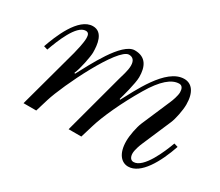

<svg xmlns="http://www.w3.org/2000/svg" viewBox="-90 -653 987 863"><g transform="rotate(30 403.0 -222.0)"><path d="M36 -268 56 -262C75 -315 116 -422 164 -422C179 -422 183 -411 183 -394C183 -369 172 -325 168 -309L84 0H150L170 -66C198 -157 329 -426 386 -426C405 -426 418 -415 418 -387C418 -361 406 -328 401 -309L318 0H384L404 -66C421 -123 464 -219 520 -313C566 -391 608 -426 647 -426C663 -426 669 -411 669 -394C669 -376 658 -346 653 -335L589 -186C578 -160 569 -113 569 -84C569 -16 600 12 633 12C698 12 750 -82 782 -176L762 -182C743 -130 696 -18 644 -18C628 -18 621 -33 621 -50C621 -68 632 -98 637 -109L701 -258C711 -281 721 -331 721 -360C721 -424 695 -456 656 -456C561 -456 487 -293 452 -230L449 -233C454 -250 476 -329 476 -361C476 -414 458 -456 399 -456C332 -456 254 -296 218 -230L214 -233C227 -260 241 -333 241 -353C241 -393 235 -456 182 -456C107 -456 57 -328 36 -268Z"/></g></svg>

Font: Old Standard
Style: Italic
Weight: 400
Italic angle: -15.2°
Designer: Alexey Kryukov <alexios@thessalonica.org.ru>
Version: Version 2.0